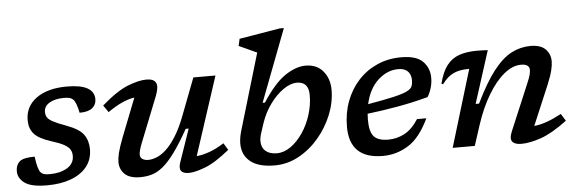

<svg xmlns="http://www.w3.org/2000/svg" viewBox="-49 -898 3187 1064"><g transform="rotate(-5 1545.0 -366.0)"><path d="M119 -153.5Q128.5 -80.5 144 -64.5Q153 -55 164.5 -52.2Q176 -49.5 195 -49.5Q252.5 -49.5 291.2 -72.8Q330 -96 330 -139.5Q330 -159 321.5 -174Q313 -189 289 -202.5Q265 -216 218.5 -230.5Q149 -252.5 123.5 -282.2Q98 -312 98 -358Q98 -434.5 160.8 -479.8Q223.5 -525 331 -525Q482 -525 482 -441Q482 -410.5 459 -392.2Q436 -374 388.5 -374Q376 -435.5 358.5 -450.5Q349 -459 337.5 -461.2Q326 -463.5 308.5 -463.5Q259 -463.5 228.2 -445Q197.5 -426.5 197.5 -395.5Q197.5 -378.5 204.8 -365.8Q212 -353 235.8 -340Q259.5 -327 308 -309.5Q380.5 -283 404.2 -249Q428 -215 428 -168Q428 -111 396 -71Q364 -31 307 -10Q250 11 174.5 11Q86 11 49.8 -15.8Q13.5 -42.5 13.5 -81.5Q13.5 -116 34.8 -134.8Q56 -153.5 119 -153.5Z M920.5 -53 983 -234H966.5Q921.5 -154 885.5 -105.2Q849.5 -56.5 818 -31.2Q786.5 -6 756.2 2.5Q726 11 692.5 11Q634 11 606.5 -15.8Q579 -42.5 579 -83Q579 -103 586 -132.8Q593 -162.5 614.5 -218.5L698 -431.5Q631 -421.5 549 -363.5L522 -402.5Q608 -477 669.2 -501Q730.5 -525 773 -525Q813.5 -525 825.2 -502.8Q837 -480.5 817.5 -430L718 -179.5Q700 -134 700 -114Q700 -97.5 712.5 -89Q725 -80.5 745.5 -80.5Q765 -80.5 790 -89.8Q815 -99 843.2 -124.2Q871.5 -149.5 901 -196.2Q930.5 -243 958.5 -318.5L1033.5 -514H1156.5L1014 -78Q1047.5 -81 1086 -94.8Q1124.5 -108.5 1167.5 -136L1191 -97.5Q1110.5 -32 1053.2 -10.5Q996 11 963.5 11Q931 11 920 -4.2Q909 -19.5 920.5 -53Z M1398 -620.5Q1388.5 -624.5 1370.5 -633Q1352.5 -641.5 1332.8 -650.5Q1313 -659.5 1298.5 -666L1307.5 -705L1534 -743H1557L1403.5 -340.5H1416.5Q1484.5 -445 1544.8 -485Q1605 -525 1658 -525Q1721 -525 1755.8 -482.8Q1790.5 -440.5 1790.5 -379Q1790.5 -310 1762.8 -241.2Q1735 -172.5 1686.5 -115.2Q1638 -58 1574.8 -23.5Q1511.5 11 1440.5 11Q1351.5 11 1306 -25.5Q1260.5 -62 1260.5 -125.5Q1260.5 -155.5 1271 -193ZM1381.5 -175.5Q1373 -150 1373 -129.5Q1373 -94.5 1395.5 -74.8Q1418 -55 1458 -55Q1498 -55 1535.5 -81.5Q1573 -108 1603 -152.2Q1633 -196.5 1650.2 -250.8Q1667.5 -305 1667.5 -360.5Q1667.5 -435 1602 -435Q1566.5 -435 1526.8 -407.5Q1487 -380 1452.8 -333.2Q1418.5 -286.5 1399 -229Z M2300 -176Q2250 -70.5 2184.2 -29.8Q2118.5 11 2042.5 11Q1857.5 11 1857.5 -167Q1857.5 -243.5 1882 -308.8Q1906.5 -374 1951 -422.5Q1995.5 -471 2056.5 -498Q2117.5 -525 2190.5 -525Q2275 -525 2310.8 -488Q2346.5 -451 2346.5 -397.5Q2346.5 -342 2317 -292.5Q2232.5 -269.5 2144.5 -254Q2056.5 -238.5 1978 -229.5Q1976.5 -213.5 1976.5 -196.5Q1976.5 -128 2000.5 -102.2Q2024.5 -76.5 2079.5 -76.5Q2128 -76.5 2170.8 -99.2Q2213.5 -122 2248 -176ZM2168 -461Q2107 -461 2055.8 -414.2Q2004.5 -367.5 1985.5 -282Q2078 -298 2129.8 -310Q2181.5 -322 2204.8 -333.8Q2228 -345.5 2233.5 -359.8Q2239 -374 2239 -394Q2239 -424.5 2221.2 -442.8Q2203.5 -461 2168 -461Z M2409 -356 2400 -359Q2416 -424.5 2444.2 -460.5Q2472.5 -496.5 2514 -510.5Q2555.5 -524.5 2610.5 -524.5Q2627 -524.5 2640.5 -524Q2654 -523.5 2672 -522.5L2579 -231.5H2598Q2653 -345 2703 -409Q2753 -473 2803.5 -499Q2854 -525 2909.5 -525Q2966 -525 2992.8 -497.8Q3019.5 -470.5 3019.5 -430.5Q3019.5 -409.5 3012.5 -380.2Q3005.5 -351 2985.5 -302.5L2892 -81.5Q2924 -84.5 2960.8 -97.2Q2997.5 -110 3044.5 -135L3069 -95Q2984.5 -32 2922 -10.5Q2859.5 11 2812 11Q2776.5 11 2762.8 -5.8Q2749 -22.5 2765.5 -62L2873.5 -318.5Q2886.5 -349 2890.8 -365.2Q2895 -381.5 2895 -392.5Q2895 -426 2848.5 -426Q2801 -426 2753.2 -386.8Q2705.5 -347.5 2663.5 -277.2Q2621.5 -207 2591 -114L2554 0H2431L2560.5 -428H2555.5Q2506.5 -428 2472.8 -412.5Q2439 -397 2409 -356Z"/></g></svg>

Font: Newsreader Caption Medium
Style: Italic
Weight: 500
Italic angle: -17°
Designer: Hugues Gentile
Foundry: Production Type
Version: Version 1.001